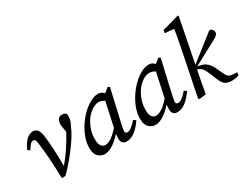

<svg xmlns="http://www.w3.org/2000/svg" viewBox="-75 -1126 2013 1584"><g transform="rotate(-30 931.5 -334.0)"><path d="M163 1Q160 -105 154.5 -186Q149 -267 139 -340Q136 -368 129 -375.5Q122 -383 113 -383Q100 -383 87.5 -371Q75 -359 52 -324L31 -339Q81 -449 147 -449Q176 -449 190 -431Q204 -413 211 -374Q220 -309 224 -226Q228 -143 228 -60L217 -61Q270 -122 309 -180.5Q348 -239 384 -306Q388 -314 392 -322Q396 -330 400 -339L391 -279L379 -345Q378 -354 376 -364Q374 -374 374 -382Q374 -417 388 -433Q402 -449 425 -449Q438 -449 447 -445.5Q456 -442 461 -437Q464 -432 465 -426.5Q466 -421 466 -408Q466 -399 464 -385.5Q462 -372 452 -348.5Q442 -325 421 -284Q388 -223 328.5 -145.5Q269 -68 199 3L170 6Z M571 11Q538 11 510.5 -14Q483 -39 483 -97Q483 -145 501 -194.5Q519 -244 549 -289.5Q579 -335 616.5 -371Q654 -407 693.5 -428Q733 -449 768 -449Q798 -449 818 -427.5Q838 -406 856 -375L821 -349Q804 -364 781.5 -375.5Q759 -387 736 -387Q714 -387 688 -373.5Q662 -360 637 -335Q604 -301 581.5 -248.5Q559 -196 559 -135Q559 -93 573.5 -72.5Q588 -52 613 -52Q641 -52 678 -78.5Q715 -105 773 -174L781 -153Q750 -106 713.5 -69Q677 -32 640.5 -10.5Q604 11 571 11ZM778 11Q758 11 743.5 -1.5Q729 -14 729 -42Q729 -62 731 -79Q733 -96 738 -118L800 -405L866 -458L883 -448L809 -125Q801 -88 801 -72Q801 -62 807.5 -57Q814 -52 823 -52Q840 -52 864 -70.5Q888 -89 912 -118L934 -101Q916 -74 891.5 -48Q867 -22 838 -5.5Q809 11 778 11Z M1054 11Q1021 11 993.5 -14Q966 -39 966 -97Q966 -145 984 -194.5Q1002 -244 1032 -289.5Q1062 -335 1099.5 -371Q1137 -407 1176.5 -428Q1216 -449 1251 -449Q1281 -449 1301 -427.5Q1321 -406 1339 -375L1304 -349Q1287 -364 1264.5 -375.5Q1242 -387 1219 -387Q1197 -387 1171 -373.5Q1145 -360 1120 -335Q1087 -301 1064.5 -248.5Q1042 -196 1042 -135Q1042 -93 1056.5 -72.5Q1071 -52 1096 -52Q1124 -52 1161 -78.5Q1198 -105 1256 -174L1264 -153Q1233 -106 1196.5 -69Q1160 -32 1123.5 -10.5Q1087 11 1054 11ZM1261 11Q1241 11 1226.5 -1.5Q1212 -14 1212 -42Q1212 -62 1214 -79Q1216 -96 1221 -118L1283 -405L1349 -458L1366 -448L1292 -125Q1284 -88 1284 -72Q1284 -62 1290.5 -57Q1297 -52 1306 -52Q1323 -52 1347 -70.5Q1371 -89 1395 -118L1417 -101Q1399 -74 1374.5 -48Q1350 -22 1321 -5.5Q1292 11 1261 11Z M1464 0 1552 -435Q1561 -483 1570 -530.5Q1579 -578 1586 -626L1604 -597L1496 -606L1500 -633L1661 -679L1667 -672L1573 -194Q1563 -144 1554 -96Q1545 -48 1537 0L1472 7ZM1848 0Q1827 7 1812 9Q1797 11 1780 11Q1748 11 1723.5 -2Q1699 -15 1680 -62L1650 -134Q1634 -173 1620 -189Q1606 -205 1582 -212L1565 -217L1563 -237L1827 -444Q1843 -443 1853 -431Q1863 -419 1863 -404Q1863 -391 1851.5 -379.5Q1840 -368 1813 -354L1581 -230L1584 -236L1613 -231Q1654 -223 1678 -200.5Q1702 -178 1718 -143L1745 -84Q1760 -51 1773 -42Q1786 -33 1806 -32L1853 -28Z"/></g></svg>

Font: Lisu Bosa Light
Style: Italic
Weight: 300
Italic angle: -19°
Designer: David Morse, Annie Olsen, Victor Gaultney, Frank Grießhammer (Latin)
Foundry: SIL International
Version: Version 2.000